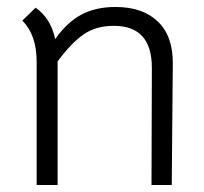

<svg xmlns="http://www.w3.org/2000/svg" viewBox="-20 -530 585 550"><path d="M44 -471 82 -508Q126 -477 138 -418Q171 -465 212 -487.5Q253 -510 311 -510Q389 -510 432.5 -468Q476 -426 475 -347L472 0H414L415 -336Q415 -456 306 -456Q255 -456 219.5 -431.5Q184 -407 145 -354V0H85V-353Q85 -430 44 -471Z"/></svg>

Font: Bellota Text
Style: Regular
Weight: 400
Designer: Kemie Guaida
Foundry: Kemie Guaida
Version: Version 4.001